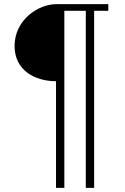

<svg xmlns="http://www.w3.org/2000/svg" viewBox="-20 -742 599 922"><path d="M500 -690V-722H250C164 -722 50 -647 50 -521C50 -404 148 -352 249 -352V160H289V-690H392V160H432V-690Z"/></svg>

Font: Perun Light
Style: Regular
Weight: 300
Foundry: Copyright (c) Stefan Peev, Context Ltd, 2016
Version: Version 1.089